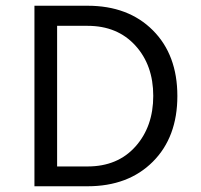

<svg xmlns="http://www.w3.org/2000/svg" viewBox="-20 -649 701 669"><path d="M285 -629Q427 -629 512.5 -543.5Q598 -458 598 -314.5Q598 -171 512.5 -85.5Q427 0 285 0H100V-629ZM179 -69H285Q390 -69 452 -138.5Q514 -208 514 -315Q514 -422 451.5 -490.5Q389 -559 285 -559H179Z"/></svg>

Font: Karla
Style: Regular
Weight: 400
Designer: Jonathan Pinhorn
Version: Version 1.000